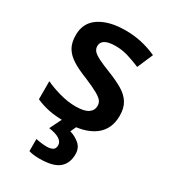

<svg xmlns="http://www.w3.org/2000/svg" viewBox="-192 -742 875 986"><g transform="rotate(30 245.0 -249.0)"><path d="M450 -250Q450 -168 391.5 -125.5Q333 -83 224 -83Q167 -83 126.5 -91Q86 -99 48 -116V-223Q88 -204 136.5 -191Q185 -178 228 -178Q280 -178 303 -194Q326 -210 326 -237Q326 -253 317 -265.5Q308 -278 281.5 -293Q255 -308 203 -330Q151 -350 116.5 -371.5Q82 -393 64.5 -422Q47 -451 47 -497Q47 -570 104.5 -607.5Q162 -645 258 -645Q308 -645 352.5 -635Q397 -625 442 -605L402 -512Q364 -528 328 -539Q292 -550 254 -550Q171 -550 171 -503Q171 -486 181.5 -474Q192 -462 218.5 -448.5Q245 -435 294 -416Q342 -397 377 -376.5Q412 -356 431 -326Q450 -296 450 -250ZM352 35Q352 89 317.5 118Q283 147 202 147Q183 147 167 145Q151 143 139 139V67Q151 70 169.5 72.5Q188 75 203 75Q225 75 238.5 67.5Q252 60 252 40Q252 -2 168 -14L207 -93H288L270 -54Q302 -45 327 -23.5Q352 -2 352 35Z"/></g></svg>

Font: Noto Sans Telugu UI SemiBold
Style: Regular
Weight: 600
Designer: Jelle Bosma - Monotype Design Team
Foundry: Monotype Imaging Inc.
Version: Version 2.005; ttfautohint (v1.8.4.7-5d5b)